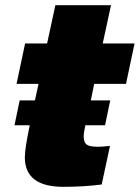

<svg xmlns="http://www.w3.org/2000/svg" viewBox="-20 -708 540 742"><path d="M406 -320 386 -224H310L307 -209Q297 -161 316 -148.5Q335 -136 405 -144L373 5Q304 14 225 14Q76 14 76 -100Q76 -134 95 -224H36L56 -320H115L129 -384H44L77 -540H162L194 -688H409L377 -540H500L467 -384H344L331 -320Z"/></svg>

Font: Nacelle Black
Style: Italic
Weight: 900
Italic angle: -12°
Designer: Sora Sagano
Foundry: Sora Sagano
Version: Version 1.000;FEAKit 1.0